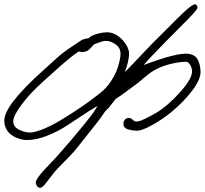

<svg xmlns="http://www.w3.org/2000/svg" viewBox="-28 -612 962 902"><path d="M914.1 -275.9Q915.5 -239.3 874.3 -185.3Q833 -131.3 773.9 -83Q731.9 -49.3 685.3 -23.7Q638.7 2 616.2 2Q606 2 596.4 0.7Q586.9 -0.5 575.9 -3.4Q564.9 -6.3 558.3 -13.2Q551.8 -20 551.8 -29.8Q551.8 -45.9 562.3 -53.2Q572.8 -60.5 585.9 -56.2Q590.3 -54.7 595.2 -49.6Q600.1 -44.4 605.7 -42.2Q611.3 -40 622.1 -42Q645 -46.9 706.1 -82Q757.8 -112.8 814.5 -175Q871.1 -237.3 874 -272Q875.5 -289.1 866.5 -305.4Q857.4 -321.8 846.2 -321.8Q820.8 -321.8 782.7 -313.7Q744.6 -305.7 711.9 -290Q694.3 -281.2 679.7 -271Q665 -260.7 645 -243.7Q625 -226.6 622.1 -224.1Q604.5 -210.4 560.1 -178.2Q537.6 -161.1 516.1 -147.9Q509.3 -139.6 499.3 -126.5Q489.3 -113.3 482.7 -105.7Q476.1 -98.1 466.8 -89.8Q448.2 -62 427.7 -35.6Q407.2 -9.3 379.6 25.1Q352.1 59.6 335.9 80.1Q321.3 98.6 306.9 114Q292.5 129.4 273.2 148.7Q253.9 168 242.2 180.2Q229 193.8 211.7 217.3Q194.3 240.7 182.4 254.9Q170.4 269 162.1 270Q145.5 271.5 140.1 248Q136.2 229.5 206.1 158.2Q240.2 124 308.1 43.9Q314.5 36.6 336.2 10.3Q357.9 -16.1 366 -25.9Q374 -35.6 388.9 -54.4Q403.8 -73.2 413.1 -86.9Q422.4 -100.6 430.2 -113.8Q424.8 -113.8 286.1 -22Q244.1 5.9 192.9 25.9Q141.6 45.9 98.1 45.9Q88.9 45.9 76.9 43.7Q64.9 41.5 49.6 35.2Q34.2 28.8 21.7 19Q9.3 9.3 0.7 -7.6Q-7.8 -24.4 -7.8 -45.9Q-7.8 -118.2 178.2 -284.2Q192.4 -296.9 212.2 -314.9Q231.9 -333 242.4 -342.5Q252.9 -352.1 270.5 -365.5Q288.1 -378.9 308.1 -392.1Q318.4 -398.4 331.3 -407.5Q344.2 -416.5 350.6 -420.7Q356.9 -424.8 366.9 -428.2Q377 -431.6 388.2 -432.1Q397.5 -442.9 420.9 -450.7Q444.3 -458.5 470.2 -460Q512.2 -462.9 549.8 -421.9Q576.2 -392.1 578.1 -363.8Q579.1 -347.7 573.2 -321Q567.4 -294.4 558.1 -273.9Q566.9 -280.8 591.8 -307.1Q616.7 -333.5 652.3 -371.1Q688 -408.7 713.9 -434.1Q729 -448.7 754.6 -474.6Q780.3 -500.5 798.1 -518.3Q815.9 -536.1 835.7 -554.7Q855.5 -573.2 869.1 -582.8Q882.8 -592.3 889.2 -591.8Q893.1 -591.8 896.5 -586.4Q899.9 -581.1 899.9 -576.2Q900.4 -570.3 877.9 -545.9Q855.5 -521.5 810.5 -476.8Q765.6 -432.1 752 -418Q659.7 -323.2 646 -306.2Q647.9 -307.1 662.4 -312.3Q676.8 -317.4 683.1 -319.6Q689.5 -321.8 704.8 -327.1Q720.2 -332.5 729.5 -335.4Q738.8 -338.4 753.7 -342.8Q768.6 -347.2 779.3 -349.6Q790 -352.1 802.2 -354.7Q814.5 -357.4 825 -358.6Q835.4 -359.9 844.2 -359.9Q864.3 -359.9 878.2 -353.3Q892.1 -346.7 899.4 -334.5Q906.7 -322.3 909.9 -308.3Q913.1 -294.4 914.1 -275.9ZM538.1 -363.8Q536.6 -388.7 513.9 -404.3Q491.2 -419.9 470.2 -419.9Q465.8 -419.9 460.9 -419.2Q456.1 -418.5 450 -416.5Q443.8 -414.6 439.5 -413.1Q435.1 -411.6 426.5 -408.4Q418 -405.3 414.1 -403.8Q410.6 -400.9 403.6 -392.6Q396.5 -384.3 389.4 -378.2Q382.3 -372.1 374 -370.1Q362.8 -367.2 358.6 -367.2Q354.5 -367.2 341.8 -370.1Q323.7 -358.4 301 -340.1Q278.3 -321.8 262.7 -308.1Q247.1 -294.4 217.3 -267.3Q187.5 -240.2 175.8 -230Q115.2 -176.3 75.4 -123.3Q35.6 -70.3 34.2 -43.9Q32.7 -22 52 -8.5Q71.3 4.9 100.1 9.8Q123.5 14.2 166.5 -2.2Q209.5 -18.6 258.3 -48.1Q307.1 -77.6 347.7 -105.2Q388.2 -132.8 423.8 -160.2Q462.4 -189 480 -211.9Q513.2 -255.4 526.1 -297.4Q539.1 -339.4 538.1 -363.8Z"/></svg>

Font: Gogol
Style: Regular
Weight: 400
Italic angle: -48°
Designer: Gennady Fridman
Foundry: ParaType Ltd
Version: Version 1.001